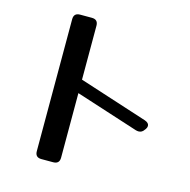

<svg xmlns="http://www.w3.org/2000/svg" viewBox="-110 -827 966 977"><g transform="rotate(15 372.5 -338.5)"><path d="M288 9Q288 42 255 42H193Q160 42 160 9V-686Q160 -719 193 -719H255Q288 -719 288 -686V-402L650 -285Q673 -277 673 -261Q673 -253 667 -244L663 -239Q652 -222 634 -222Q631 -222 627.5 -222.5Q624 -223 620 -224L288 -331Z"/></g></svg>

Font: Yusei Magic
Style: Regular
Weight: 400
Designer: Tanukizamurai
Foundry: Yusei Magic Project
Version: Version 1.200